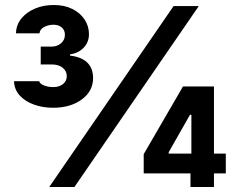

<svg xmlns="http://www.w3.org/2000/svg" viewBox="-20 -752 960 772"><path d="M193 -318.7Q153 -318.7 117.6 -331.1Q82.2 -343.5 59.9 -367.4Q37.6 -391.3 36.4 -425.4H137.9Q139.5 -415.8 156.2 -408.8Q173 -401.8 194.3 -401.8Q217.9 -401.8 233.2 -414Q248.5 -426.2 248.5 -445.7Q248.5 -465.8 232.4 -479.4Q216.2 -492.9 186.6 -492.9H143.7V-564.5H186.6Q209.7 -564.5 225.4 -578Q241 -591.6 241 -611.9Q241 -630.3 228.6 -641.4Q216.1 -652.5 195.1 -652.5Q173.6 -652.5 156.7 -643Q139.8 -633.6 138.9 -617.9H44.2Q45.1 -652.1 66 -677.8Q87 -703.4 121.1 -717.7Q155.2 -731.9 195.8 -731.9Q239.4 -731.9 271.1 -715.9Q302.9 -699.9 320.3 -673.3Q337.7 -646.6 337.7 -615Q337.7 -582.4 316.6 -560.4Q295.5 -538.4 261.3 -533.1V-528.5Q308.8 -522.8 331.6 -499.7Q354.3 -476.5 354.3 -438.1Q354.3 -385.6 308.9 -352.2Q263.5 -318.7 193 -318.7ZM177.9 0 677.9 -727.5H779.2L279.2 0ZM557.8 -54.7V-132.2L715.8 -404.4H786.3V-290.3H743.8L658.3 -140V-134.4H887.9V-54.7ZM745.9 0V-78L749.5 -112.6V-404.4H840.3V0Z"/></svg>

Font: Inter Variable LoSnoCo
Style: Regular
Weight: 400
Designer: Rasmus Andersson
Foundry: rsms
Version: Version 4.000;git-a52131595; featfreeze: case,dlig,ss01,ss02